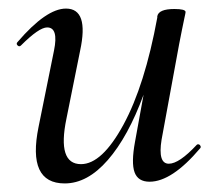

<svg xmlns="http://www.w3.org/2000/svg" viewBox="-20 -415 508 448"><path d="M439 -77Q441 -79 444 -78Q447 -77 448 -74Q449 -71 447 -69Q381 9 329 9Q302 9 294 -13Q286 -35 295 -84L315 -194Q279 -96 231.5 -41.5Q184 13 131 13Q43 13 70 -119L106 -297Q117 -351 90 -351Q71 -351 29 -309Q25 -305 21 -309Q17 -313 21 -317Q88 -395 134 -395Q188 -395 167 -297L135 -138Q113 -32 169 -32Q218 -32 268 -124Q318 -216 347 -374V-377Q350 -394 387 -394Q413 -394 413 -387Q413 -385 410.5 -374Q408 -363 404.5 -345Q401 -327 398 -312L357 -89Q348 -33 374 -33Q398 -33 439 -77Z"/></svg>

Font: Cormorant Infant Book
Style: Italic
Weight: 500
Italic angle: -10°
Designer: Christian Thalmann (Catharsis Fonts)
Version: Version 1.000;PS 002.000;hotconv 1.0.88;makeotf.lib2.5.64775